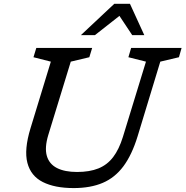

<svg xmlns="http://www.w3.org/2000/svg" viewBox="-20 -948 945 978"><path d="M226 -260.5Q206.5 -196 218.5 -154.2Q230.5 -112.5 270 -92.2Q309.5 -72 372.5 -72Q436.5 -72 481.5 -90.2Q526.5 -108.5 556.5 -148Q586.5 -187.5 606 -250.5L723.5 -634L634 -656.5L648 -704H905L891.5 -656.5L796.5 -634L681 -254Q652 -159.5 608.8 -101.2Q565.5 -43 503.2 -16.5Q441 10 355 10Q259 10 198 -20.8Q137 -51.5 119.5 -118.5Q102 -185.5 135.5 -295L239 -634L150.5 -656.5L165 -704H449.5L435 -656.5L340.5 -634ZM392 -769 562 -928.5H642L715 -769H653.5L580.5 -879H603.5L463.5 -769Z"/></svg>

Font: Newsreader 7pt
Style: Italic
Weight: 400
Italic angle: -17°
Designer: Hugues Gentile
Foundry: Production Type
Version: Version 1.003